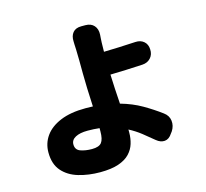

<svg xmlns="http://www.w3.org/2000/svg" viewBox="-121 -950 1243 1158"><g transform="rotate(-15 500.0 -371.0)"><path d="M430 -189Q394 -193 356 -193Q308 -193 280 -178Q252 -163 252 -135Q252 -101 282.5 -90Q313 -79 354 -79Q398 -79 414 -99.5Q430 -120 430 -169ZM508 -811Q543 -811 562 -789.5Q581 -768 579 -733Q578 -729 577.5 -712Q577 -695 576 -684L575 -627Q618 -628 670 -630Q722 -632 773 -635Q805 -637 826 -619Q847 -601 848 -569Q850 -537 830.5 -515.5Q811 -494 779 -492Q727 -489 674 -487Q621 -485 577 -484Q578 -444 581 -395.5Q584 -347 587 -300Q661 -279 719 -245.5Q777 -212 828 -174Q857 -153 861 -120.5Q865 -88 846 -58L837 -46Q818 -16 791 -13.5Q764 -11 738 -33Q705 -61 670.5 -88Q636 -115 596 -136V-116Q596 -81 586 -48Q576 -15 551 11.5Q526 38 481 53.5Q436 69 366 69Q293 69 231 50.5Q169 32 131.5 -11Q94 -54 94 -127Q94 -184 126 -229Q158 -274 221.5 -300.5Q285 -327 379 -327L425 -326Q422 -383 420 -439.5Q418 -496 418 -533Q418 -580 417.5 -616Q417 -652 416 -684Q415 -698 414.5 -715Q414 -732 414 -734Q412 -769 429.5 -790Q447 -811 482 -811Z"/></g></svg>

Font: Chiron GoRound TC H
Style: Regular
Weight: 900
Designer: Ryoko NISHIZUKA 西塚涼子 (kana, bopomofo & ideographs); Paul D. Hunt (Latin, Greek & Cyrillic); Sandoll Communications 산돌커뮤니
Foundry: Adobe
Version: Version 1.000;hotconv 1.1.1;makeotfexe 2.6.0